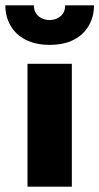

<svg xmlns="http://www.w3.org/2000/svg" viewBox="-46 -699 372 719"><path d="M57 -460V0H223V-460ZM-26 -679Q-26 -637 -6.5 -603Q13 -569 50.5 -550Q88 -531 140 -531Q193 -531 230 -550Q267 -569 286.5 -603Q306 -637 306 -679H198Q198 -660 189.5 -648Q181 -636 168 -630Q155 -624 140 -624Q125 -624 111.5 -630Q98 -636 89.5 -648Q81 -660 81 -679Z"/></svg>

Font: Jost ExtraBold
Style: Regular
Weight: 800
Version: Version 3.710